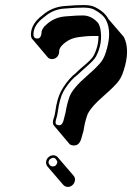

<svg xmlns="http://www.w3.org/2000/svg" viewBox="-20 -674 522 758"><path d="M310 -159C313 -179 317 -198 324 -218C331 -238 353 -264 391 -297L410 -314C419 -322 430 -333 441 -345C452 -357 462 -374 468 -395C486 -449 486 -494 469 -528L408 -599C405 -605 401 -610 397 -615C387 -627 373 -637 355 -646C345 -651 331 -654 311 -654C291 -654 265 -653 233 -650C201 -647 173 -636 148 -614C118 -592 103 -567 102 -539C102 -530 104 -523 108 -519L110 -517L170 -446C175 -442 182 -440 189 -441C196 -442 202 -445 207 -451C212 -457 214 -465 214 -477C215 -481 218 -487 224 -494C243 -514 266 -525 295 -528C302 -529 312 -530 322 -531C332 -532 347 -532 366 -532H369C369 -506 363 -480 350 -455C346 -447 336 -436 319 -421L299 -404C293 -399 288 -394 283 -389C278 -384 273 -380 267 -375C248 -357 234 -337 222 -316C212 -298 203 -270 198 -232C197 -227 196 -218 192 -207C188 -196 188 -187 191 -181C192 -180 193 -178 194 -177L254 -106C257 -102 262 -101 267 -100C284 -98 295 -106 301 -127ZM172 -54C166 -49 163 -43 162 -36C161 -29 163 -22 168 -16L229 55C234 61 241 64 248 64C255 64 262 61 267 56C272 51 275 45 276 38C277 31 275 25 270 19L209 -52C204 -58 198 -61 191 -61C184 -61 178 -59 172 -54ZM359 -578 357 -580 358 -579ZM178 -46C182 -49 186 -51 190 -51C194 -51 197 -50 201 -45C205 -40 207 -36 206 -32C205 -27 203 -24 200 -21C197 -18 193 -17 188 -17C184 -17 180 -18 176 -23C172 -28 171 -32 172 -36C173 -40 174 -43 178 -46ZM239 -231 231 -199C226 -182 219 -178 209 -180C205 -181 202 -182 200 -186C199 -189 199 -195 202 -205C206 -217 207 -226 208 -232C213 -269 221 -296 230 -312C241 -332 256 -352 273 -368C280 -374 285 -377 290 -382C294 -386 299 -391 305 -396L325 -414C342 -429 353 -440 359 -451C378 -487 383 -524 376 -561C373 -573 370 -581 364 -587C347 -604 329 -613 307 -613C288 -613 273 -612 262 -611C252 -610 242 -610 235 -609C204 -606 178 -593 157 -571H156C150 -563 145 -556 144 -548V-547C144 -537 141 -531 139 -528C136 -524 133 -522 129 -522C124 -522 121 -522 117 -525C115 -527 112 -531 112 -540C113 -564 126 -586 154 -606V-607H155C178 -627 203 -638 233 -640C265 -643 290 -644 309 -644C328 -644 342 -641 350 -637C375 -624 391 -610 399 -594C415 -562 415 -521 398 -468C392 -448 383 -433 373 -422C362 -410 352 -400 343 -392L324 -375C286 -342 262 -314 254 -291C247 -271 242 -250 239 -231Z"/></svg>

Font: AppleStorm
Style: ShdRgIta
Weight: 400
Foundry: Cannot Into Space Fonts
Version: Version 1.01